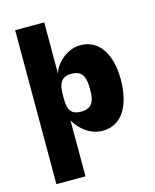

<svg xmlns="http://www.w3.org/2000/svg" viewBox="-114 -641 741 918"><g transform="rotate(-15 256.0 -182.0)"><path d="M194 199V-147C190 -160 190 -178 190 -197C190 -216 191 -233 194 -246V-78C205 -57 251 10 331 10C433 10 477 -87 477 -206C477 -320 431 -413 332 -413C250 -413 194 -334 194 -304V-563H50V199ZM255 -105C216 -105 201 -120 194 -147V-246C201 -275 217 -292 257 -292C315 -292 323 -249 323 -197C323 -166 320 -137 301 -119C291 -110 276 -105 255 -105Z"/></g></svg>

Font: OSH Darker Grotesque Black
Style: Regular
Weight: 900
Designer: Gabriel Lam
Foundry: TypeRant
Version: Version 1.000;Glyphs 3.1.1 (3148)